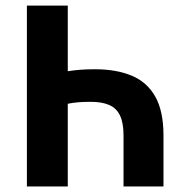

<svg xmlns="http://www.w3.org/2000/svg" viewBox="-20 -672 670 692"><path d="M76.9 0V-651.8H224.3V-415.3Q246.2 -418.7 268.1 -420.5Q290.1 -422.4 322.4 -422.4Q399.3 -422.4 454.6 -399.3Q509.9 -376.3 539.6 -323.9Q569.2 -271.5 569.2 -183.9V0H425.2V-183.9Q425.2 -228.7 412.7 -255.3Q400.2 -281.8 374.1 -293.4Q348 -305 307.2 -305Q279 -305 259.5 -303.2Q240 -301.3 224.3 -298V0Z"/></svg>

Font: Source Sans 3 VF
Style: Regular
Weight: 200
Designer: Paul D. Hunt
Foundry: Adobe
Version: Version 3.046;hotconv 1.0.118;makeotfexe 2.5.65603